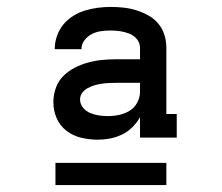

<svg xmlns="http://www.w3.org/2000/svg" viewBox="-20 -720 640 554"><path d="M261 -317Q261 -317 261 -317Q261 -317 261 -317Q238 -317 214.5 -322.5Q191 -328 172 -342.5Q153 -357 143.5 -379Q134 -401 134 -425Q134 -446 141 -466Q148 -486 162.5 -500.5Q177 -515 195.5 -524.5Q214 -534 234 -539.5Q254 -545 274.5 -547Q295 -549 316 -549H384V-582Q384 -596 375 -607Q366 -618 353 -623Q340 -628 326.5 -630Q313 -632 299 -632Q285 -632 271 -630Q257 -628 244.5 -621.5Q232 -615 223.5 -603.5Q215 -592 215 -579Q215 -578 215 -578Q215 -578 215 -578H138Q138 -579 138 -579Q138 -579 138 -580Q138 -598 144.5 -616.5Q151 -635 163 -649.5Q175 -664 191 -674Q207 -684 225 -689.5Q243 -695 261.5 -697.5Q280 -700 299 -700Q318 -700 336.5 -698Q355 -696 373 -690.5Q391 -685 408 -675.5Q425 -666 437 -651.5Q449 -637 454.5 -619Q460 -601 460 -582V-391H490V-323H384V-382Q375 -366 362 -353Q349 -340 332.5 -332Q316 -324 298 -320.5Q280 -317 261 -317ZM291 -385Q308 -385 324 -388.5Q340 -392 354 -400.5Q368 -409 376 -424Q384 -439 384 -455V-481H316Q305 -481 294.5 -480.5Q284 -480 273.5 -478.5Q263 -477 253 -474Q243 -471 233.5 -466Q224 -461 217.5 -452.5Q211 -444 211 -433Q211 -420 219.5 -409.5Q228 -399 240 -394Q252 -389 265 -387Q278 -385 291 -385ZM140 -186V-250H460V-186Z"/></svg>

Font: Iosevka Curly Slab Extended
Style: Regular
Weight: 400
Width: 7
Monospace: yes
Designer: Belleve Invis
Foundry: Belleve Invis
Version: Version 11.1.0; ttfautohint (v1.8.3)